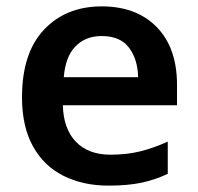

<svg xmlns="http://www.w3.org/2000/svg" viewBox="-20 -572 621 602"><path d="M299 -552Q408 -552 471.5 -487Q535 -422 535 -306V-242H177Q179 -168 218 -127.5Q257 -87 326 -87Q378 -87 420 -97.5Q462 -108 506 -128V-27Q466 -8 423 1Q380 10 320 10Q241 10 179.5 -20.5Q118 -51 83.5 -113Q49 -175 49 -267Q49 -406 118 -479Q187 -552 299 -552ZM299 -459Q248 -459 216.5 -426.5Q185 -394 180 -330H413Q412 -386 384.5 -422.5Q357 -459 299 -459Z"/></svg>

Font: Noto Sans Sinhala UI SemiBold
Style: Regular
Weight: 600
Designer: Jelle Bosma - Monotype Design Team
Foundry: Monotype Imaging Inc.
Version: Version 2.006; ttfautohint (v1.8.4.7-5d5b)